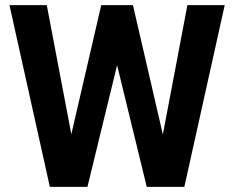

<svg xmlns="http://www.w3.org/2000/svg" viewBox="-20 -731 915 751"><path d="M17 -711 175 0H322L438 -476L554 0H701L859 -711H713L617 -205L500 -711H376L259 -206L163 -711Z"/></svg>

Font: Noto Sans KR Bold
Style: Regular
Weight: 700
Designer: Ryoko NISHIZUKA  (kana & ideographs); Paul D. Hunt (Latin, Greek & Cyrillic); Wenlong ZHANG  (bopomofo); Sandoll Communi
Foundry: Adobe Systems Incorporated
Version: Version 1.004;PS 1.004;hotconv 1.0.82;makeotf.lib2.5.63406